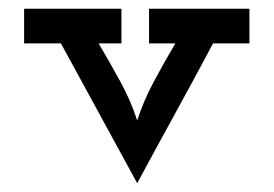

<svg xmlns="http://www.w3.org/2000/svg" viewBox="-20 -395 624 438"><path d="M466 -296Q423 -215 379.5 -136Q336 -57 293 23Q249 -57 206 -136.5Q163 -216 119 -296H35V-375H257V-296H205Q231 -252 255 -208Q279 -164 293 -120Q307 -164 330.5 -208Q354 -252 380 -296H320V-375H549V-296Z"/></svg>

Font: Josefin Slab
Style: Bold
Weight: 700
Designer: Santiago Orozco
Foundry: Typemade
Version: Version 2.000